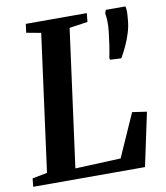

<svg xmlns="http://www.w3.org/2000/svg" viewBox="-87 -812 763 882"><g transform="rotate(-10 294.5 -371.5)"><path d="M-3.5 0 0.5 -38.5 70 -52 155.5 -690 87.5 -702.5 93 -743H377.5L373.5 -702.5L288 -690L202 -49.5L414.5 -58.5L503.5 -259L571 -249L518 0ZM497.5 -511 445.5 -513.5 443.5 -521.5Q449 -547.5 453.5 -577Q458 -606.5 462 -642Q465 -670 464.2 -691Q463.5 -712 460.5 -726.5L466 -742.5H557.5Q560.5 -731.5 560.5 -717.8Q560.5 -704 558 -679.5Q556 -651 546.8 -620.8Q537.5 -590.5 524.5 -562.5Q511.5 -534.5 497.5 -511Z"/></g></svg>

Font: Merriweather 48pt SemiBold
Style: Italic
Weight: 600
Italic angle: -7.8°
Designer: Eben Sorkin
Foundry: Eben Sorkin
Version: Version 2.101